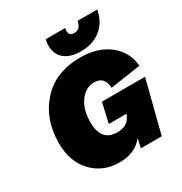

<svg xmlns="http://www.w3.org/2000/svg" viewBox="-200 -1021 1121 1180"><g transform="rotate(-30 360.5 -431.5)"><path d="M445 -700Q369 -700 328 -734.5Q287 -769 287 -830Q287 -848 292 -873H431Q428 -861 428 -851Q428 -818 466 -818Q508 -818 519 -873H658Q644 -793 587.5 -746.5Q531 -700 445 -700ZM368 -228 400 -368H706L612 0H464L478 -65Q421 10 309 10Q193 10 118 -68.5Q43 -147 43 -278Q43 -448 143.5 -559Q244 -670 419 -670Q542 -670 621.5 -608.5Q701 -547 710 -444L494 -412Q494 -449 474.5 -472Q455 -495 416 -495Q357 -495 316 -439Q275 -383 275 -294Q275 -157 389 -157Q460 -157 486 -211L494 -228Z"/></g></svg>

Font: Elaine Sans Black
Style: Italic
Weight: 900
Italic angle: -13°
Designer: Wei Huang
Foundry: Wei Huang
Version: Version 2.001;December 24, 2019;FontCreator 12.0.0.2547 64-b